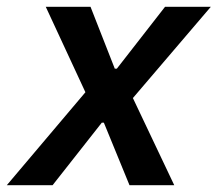

<svg xmlns="http://www.w3.org/2000/svg" viewBox="-64 -542 637 562"><path d="M90 0 234 -183H240L315 0H446L325 -255L553 -522H419L278 -341H272L201 -522H70L186 -272L-44 0Z"/></svg>

Font: Braiins Sans SemiBold
Style: Italic
Weight: 600
Italic angle: -11.31°
Designer: Mike Abbink, Paul van der Laan, Pieter van Rosmalen, Jiri Chlebus, Lubos Buracinsky
Foundry: Bold Monday, Sudetype
Version: Version 1.000;hotconv 1.0.109;makeotfexe 2.5.65596